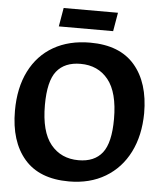

<svg xmlns="http://www.w3.org/2000/svg" viewBox="-60 -952 855 1014"><g transform="rotate(5 367.5 -445.0)"><path d="M27 -337Q27 -459 71.5 -547.5Q116 -636 198 -683Q280 -730 392 -730Q549 -730 628.5 -637.5Q708 -545 708 -383Q707 -265 662.5 -176.5Q618 -88 536 -39Q454 10 343 10Q186 10 106.5 -82.5Q27 -175 27 -337ZM552 -339Q552 -480 498 -547Q444 -614 351 -614Q267 -614 224.5 -561Q182 -508 182 -381Q182 -240 236.5 -173Q291 -106 384 -106Q468 -106 510 -159.5Q552 -213 552 -339ZM236 -900H524L507 -801H219Z"/></g></svg>

Font: Enriqueta
Style: Bold
Weight: 700
Designer: Viviana Monsalve, Gustavo Ibarra
Foundry: 72Puntos
Version: Version 2.000